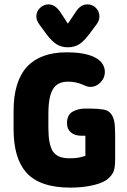

<svg xmlns="http://www.w3.org/2000/svg" viewBox="-20 -846 581 877"><path d="M370 -134Q351 -128 336 -125.5Q321 -123 298 -123Q270 -123 251.5 -130.5Q233 -138 221 -155Q211 -172 206 -198Q201 -224 201 -262V-325Q201 -369 207 -398Q213 -427 226 -445Q247 -473 291 -473Q326 -473 356 -460Q365 -456 374 -452.5Q383 -449 393 -449Q419 -449 439 -469.5Q459 -490 459 -517Q459 -538 447 -556Q410 -607 285 -607Q166 -607 104 -542Q73 -508 57.5 -457.5Q42 -407 42 -339V-257Q42 -190 56.5 -140.5Q71 -91 100 -58Q162 11 301 11Q360 11 407.5 -0.5Q455 -12 475 -31Q494 -48 500 -66Q506 -84 506 -121V-216Q506 -244 504.5 -270.5Q503 -297 494 -315Q481 -341 453 -345.5Q425 -350 396 -350H368Q336 -350 311 -335.5Q286 -321 286 -283Q286 -257 303.5 -241.5Q321 -226 352 -226H370ZM290 -738 256 -790Q232 -826 202 -826Q180 -826 163 -810Q146 -794 146 -771Q146 -753 160 -734L192 -690Q217 -657 239 -643.5Q261 -630 290 -630Q320 -630 342 -644Q364 -658 389 -692L422 -736Q428 -744 431 -753Q434 -762 434 -771Q434 -794 418 -810Q402 -826 379 -826Q347 -826 325 -790Z"/></svg>

Font: Beiruti Black
Style: Regular
Weight: 900
Designer: Arlette Boutros
Foundry: Boutros
Version: Version 1.41